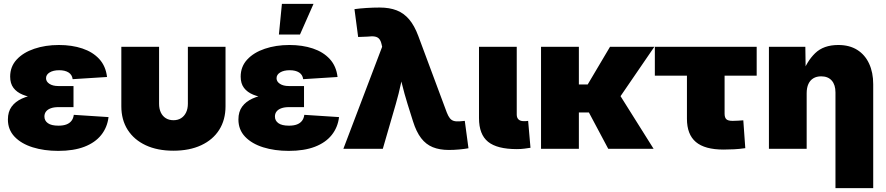

<svg xmlns="http://www.w3.org/2000/svg" viewBox="-20 -772 4595 996"><path d="M282.2 10.7Q209 10.7 149.7 -7.8Q90.3 -26.4 55.7 -62.7Q21 -99.1 21 -152.3Q21 -192.4 40.3 -218.8Q59.6 -245.1 93.5 -260.5Q127.4 -275.9 170.7 -282.5Q213.9 -289.1 261.2 -289.1H361.3V-216.3H283.2Q259.8 -216.3 243.7 -210.4Q227.5 -204.6 219 -193.8Q210.4 -183.1 210.4 -167.5Q210.4 -146 228.3 -133.1Q246.1 -120.1 283.2 -120.1Q308.1 -120.1 324.7 -126.5Q341.3 -132.8 350.8 -145.3Q360.4 -157.7 362.8 -176.3L543 -164.6Q536.6 -111.3 505.1 -71.8Q473.6 -32.2 417.7 -10.7Q361.8 10.7 282.2 10.7ZM265.1 -258.3Q214.4 -258.3 171.6 -263.2Q128.9 -268.1 97.9 -280.8Q66.9 -293.5 49.8 -316.2Q32.7 -338.9 32.7 -374.5Q32.7 -426.3 66.4 -462.9Q100.1 -499.5 157.7 -519Q215.3 -538.6 285.6 -538.6Q353 -538.6 407.2 -520.5Q461.4 -502.4 495.1 -465.6Q528.8 -428.7 535.2 -372.6L356.9 -361.3Q354 -384.3 335.7 -396Q317.4 -407.7 287.1 -407.7Q256.3 -407.7 237.5 -396.2Q218.8 -384.8 218.8 -366.2Q218.8 -348.6 236.3 -337.2Q253.9 -325.7 282.2 -325.7H361.3V-258.3Z M879.4 9.8Q796.4 9.8 735.8 -18.6Q675.3 -46.9 642.3 -98.6Q609.4 -150.4 609.4 -220.7V-529.3H805.2V-233.9Q805.2 -208 814.2 -188.7Q823.2 -169.4 840.1 -158.9Q856.9 -148.4 879.9 -148.4Q902.8 -148.4 919.4 -158.9Q936 -169.4 945.3 -188.7Q954.6 -208 954.6 -233.9V-529.3H1149.9V-220.7Q1149.9 -150.4 1117.2 -98.6Q1084.5 -46.9 1023.7 -18.6Q962.9 9.8 879.4 9.8Z M1478 10.7Q1404.8 10.7 1345.5 -7.8Q1286.1 -26.4 1251.5 -62.7Q1216.8 -99.1 1216.8 -152.3Q1216.8 -192.4 1236.1 -218.8Q1255.4 -245.1 1289.3 -260.5Q1323.2 -275.9 1366.5 -282.5Q1409.7 -289.1 1457 -289.1H1557.1V-216.3H1479Q1455.6 -216.3 1439.5 -210.4Q1423.3 -204.6 1414.8 -193.8Q1406.2 -183.1 1406.2 -167.5Q1406.2 -146 1424.1 -133.1Q1441.9 -120.1 1479 -120.1Q1503.9 -120.1 1520.5 -126.5Q1537.1 -132.8 1546.6 -145.3Q1556.2 -157.7 1558.6 -176.3L1738.8 -164.6Q1732.4 -111.3 1700.9 -71.8Q1669.4 -32.2 1613.5 -10.7Q1557.6 10.7 1478 10.7ZM1460.9 -258.3Q1410.2 -258.3 1367.4 -263.2Q1324.7 -268.1 1293.7 -280.8Q1262.7 -293.5 1245.6 -316.2Q1228.5 -338.9 1228.5 -374.5Q1228.5 -426.3 1262.2 -462.9Q1295.9 -499.5 1353.5 -519Q1411.1 -538.6 1481.4 -538.6Q1548.8 -538.6 1603 -520.5Q1657.2 -502.4 1690.9 -465.6Q1724.6 -428.7 1731 -372.6L1552.7 -361.3Q1549.8 -384.3 1531.5 -396Q1513.2 -407.7 1482.9 -407.7Q1452.1 -407.7 1433.3 -396.2Q1414.6 -384.8 1414.6 -366.2Q1414.6 -348.6 1432.1 -337.2Q1449.7 -325.7 1478 -325.7H1557.1V-258.3ZM1426.8 -592.8 1442.4 -752H1606.4L1536.1 -592.8Z M1761.2 0 1962.4 -529.3 1959.5 -542Q1955.6 -560.1 1947.5 -569.8Q1939.5 -579.6 1924.8 -582.3Q1910.2 -585 1886.2 -582L1837.9 -580.1L1818.8 -724.6Q1847.2 -728.5 1881.8 -730.7Q1916.5 -732.9 1949.7 -732.9Q2000.5 -732.9 2037.8 -718.3Q2075.2 -703.6 2102.5 -671.4Q2129.9 -639.2 2149.9 -585.4L2297.9 -188Q2305.2 -169.4 2313.5 -158.9Q2321.8 -148.4 2334 -144.8Q2346.2 -141.1 2364.7 -142.6L2391.1 -145L2410.2 -2.9Q2388.7 1 2361.8 3.4Q2335 5.9 2308.6 5.9Q2260.3 5.9 2224.9 -8.5Q2189.5 -22.9 2164.6 -55.4Q2139.6 -87.9 2122.6 -142.1L2094.2 -232.4Q2077.6 -285.6 2064.2 -340.6Q2050.8 -395.5 2038.1 -455.1H2085Q2071.8 -395.5 2060.3 -340.8Q2048.8 -286.1 2033.2 -232.4L1965.8 0Z M2661.1 1.5Q2558.6 1.5 2511.7 -36.6Q2464.8 -74.7 2464.8 -159.2V-529.3H2660.6V-177.7Q2660.6 -161.1 2669.9 -152.3Q2679.2 -143.6 2696.8 -143.6Q2704.1 -143.6 2709.7 -143.8Q2715.3 -144 2719.7 -145L2731.9 -5.4Q2719.2 -3.4 2701.2 -1Q2683.1 1.5 2661.1 1.5Z M2982.9 -529.3V0H2786.6V-529.3ZM3374.5 -529.3 3141.1 -188.5H2952.6L2941.9 -334H3028.8L3144.5 -529.3ZM3135.3 0 3029.8 -198.2 3195.8 -278.3 3370.6 0Z M3733.4 3.9Q3636.2 3.9 3589.8 -35.4Q3543.5 -74.7 3543.5 -155.8V-379.4H3377V-529.3H3905.3V-379.4H3738.8V-182.6Q3738.8 -162.1 3747.8 -153.6Q3756.8 -145 3780.3 -145Q3793 -145 3809.1 -146Q3825.2 -147 3835.9 -147.9L3846.2 -3.4Q3816.4 1 3788.3 2.4Q3760.3 3.9 3733.4 3.9Z M4164.6 -288.1V0H3968.8V-529.3H4157.7L4159.7 -388.2H4142.6Q4164.6 -453.1 4208.3 -495.8Q4252 -538.6 4328.6 -538.6Q4386.7 -538.6 4427 -513.2Q4467.3 -487.8 4488.5 -441.9Q4509.8 -396 4509.8 -335V204.1H4314V-292.5Q4314 -332 4294.7 -354Q4275.4 -376 4239.7 -376Q4216.3 -376 4199.5 -366Q4182.6 -356 4173.6 -336.4Q4164.6 -316.9 4164.6 -288.1Z"/></svg>

Font: Inter 24pt Black
Style: Regular
Weight: 900
Designer: Rasmus Andersson
Foundry: rsms
Version: Version 4.001;git-66647c0bb